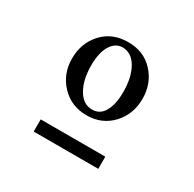

<svg xmlns="http://www.w3.org/2000/svg" viewBox="-94 -770 581 574"><g transform="rotate(30 196.5 -482.5)"><path d="M197 -417Q144 -417 109.5 -453.5Q75 -490 75 -543Q75 -596 108.5 -632.5Q142 -669 197 -669Q251 -669 284.5 -632.5Q318 -596 318 -543Q318 -490 284 -453.5Q250 -417 197 -417ZM203 -440Q230 -440 244 -465Q258 -490 258 -532Q258 -582 240 -614Q222 -646 191 -647Q165 -647 150 -622Q135 -597 135 -554Q135 -504 153.5 -472Q172 -440 203 -440ZM85 -296V-338H308V-296Z"/></g></svg>

Font: Spectral Light
Style: Regular
Weight: 300
Designer: Jean-Baptiste Levee
Foundry: Production Type
Version: Version 2.001